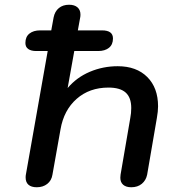

<svg xmlns="http://www.w3.org/2000/svg" viewBox="-20 -779 715 809"><path d="M646 -331Q646 -310 641 -282L600 -43Q595 -19 577.5 -4.5Q560 10 533 10Q511 10 499 -0.5Q487 -11 487 -30Q487 -38 488 -43L529 -282Q533 -302 533 -324Q533 -368 509.5 -389Q486 -410 437 -410Q357 -410 303 -362.5Q249 -315 235 -234L201 -43Q197 -18 179 -4Q161 10 135 10Q112 10 100 -0.5Q88 -11 88 -31Q88 -39 89 -43L181 -564H133Q111 -564 99 -572.5Q87 -581 87 -598Q87 -624 104 -637.5Q121 -651 149 -651H196L206 -706Q211 -731 228 -745Q245 -759 271 -759Q294 -759 306.5 -748Q319 -737 319 -718Q319 -710 318 -706L308 -651H410Q456 -651 456 -617Q456 -591 439 -577.5Q422 -564 394 -564H293L265 -408Q303 -453 358.5 -476.5Q414 -500 476 -500Q555 -500 600.5 -454.5Q646 -409 646 -331Z"/></svg>

Font: Kodchasan SemiBold
Style: Italic
Weight: 600
Italic angle: -10°
Version: Version 1.000; ttfautohint (v1.6)